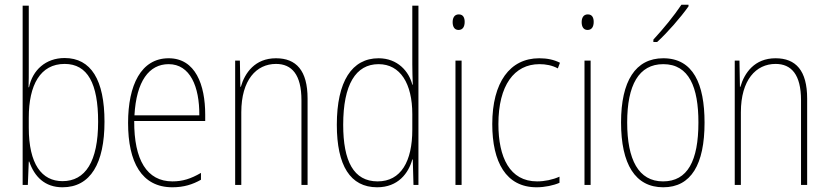

<svg xmlns="http://www.w3.org/2000/svg" viewBox="-20 -784 3516 814"><path d="M102 -494V-760H76V0H98L102 -99H104C126 -35 170 10 245 10C364 10 423 -92 423 -268C423 -445 366 -538 254 -538C174 -538 118 -487 103 -414H101C102 -436 102 -469 102 -494ZM254 -513C352 -513 396 -429 396 -268C396 -99 342 -16 245 -16C157 -16 102 -88 102 -243V-285C102 -424 151 -513 254 -513Z M695 -537C578 -537 523 -423 523 -263C523 -97 580 10 711 10C759 10 797 -2 832 -22V-51C789 -26 754 -15 711 -15C603 -15 548 -106 549 -271H850V-298C850 -424 809 -537 695 -537ZM695 -512C786 -512 826 -417 825 -295H550C558 -440 612 -512 695 -512Z M1150 -537C1061 -537 1018 -475 1001 -416H999L997 -527H977V0H1003V-308C1003 -445 1067 -513 1150 -513C1217 -513 1258 -468 1258 -359V0H1284V-366C1284 -485 1236 -537 1150 -537Z M1579 10C1668 10 1712 -50 1728 -108H1730L1733 0H1754V-760H1728V-511C1728 -483 1729 -456 1730 -425H1728C1714 -481 1666 -537 1585 -537C1472 -537 1408 -439 1408 -255C1408 -82 1465 10 1579 10ZM1581 -15C1479 -15 1435 -101 1435 -255C1435 -425 1488 -512 1585 -512C1677 -512 1728 -430 1728 -300V-234C1728 -100 1680 -15 1581 -15Z M1925 -723C1905 -723 1899 -706 1899 -690C1899 -672 1906 -657 1924 -657C1942 -657 1950 -671 1950 -691C1950 -707 1945 -723 1925 -723ZM1937 -527H1911V0H1937Z M2255 10C2290 10 2327 2 2352 -9V-35C2323 -22 2289 -15 2257 -15C2141 -15 2093 -117 2093 -258C2093 -422 2160 -512 2267 -512C2294 -512 2321 -507 2345 -494L2354 -518C2328 -531 2300 -537 2266 -537C2142 -537 2067 -435 2067 -258C2067 -97 2125 10 2255 10Z M2472 -723C2452 -723 2446 -706 2446 -690C2446 -672 2453 -657 2471 -657C2489 -657 2497 -671 2497 -691C2497 -707 2492 -723 2472 -723ZM2484 -527H2458V0H2484Z M2899 -757V-764H2869C2836 -715 2795 -665 2750 -616V-606H2766C2809 -645 2865 -709 2899 -757ZM2967 -264C2967 -428 2919 -537 2792 -537C2674 -537 2613 -440 2613 -265C2613 -88 2673 10 2792 10C2910 10 2967 -87 2967 -264ZM2639 -265C2639 -423 2688 -512 2792 -512C2902 -512 2941 -413 2941 -265C2941 -102 2895 -15 2791 -15C2687 -15 2639 -107 2639 -265Z M3268 -537C3179 -537 3136 -475 3119 -416H3117L3115 -527H3095V0H3121V-308C3121 -445 3185 -513 3268 -513C3335 -513 3376 -468 3376 -359V0H3402V-366C3402 -485 3354 -537 3268 -537Z"/></svg>

Font: Noto Sans Ethiopic Condensed Thin
Style: Regular
Weight: 100
Width: 3
Designer: Monotype Design Team
Foundry: Monotype Imaging Inc.
Version: Version 2.102